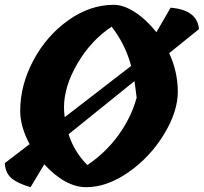

<svg xmlns="http://www.w3.org/2000/svg" viewBox="-21 -778 847 798"><path d="M163 -95 106 0Q51 -16 26 -38Q1 -60 -1 -100L102 -179Q63 -252 63 -317Q63 -424 117.5 -526.5Q172 -629 262.5 -693.5Q353 -758 452 -758Q493 -758 540.5 -727Q588 -696 629 -644L688 -746Q799 -737 806 -657L682 -557Q717 -483 718 -399.5Q719 -316 661 -220.5Q603 -125 513.5 -62.5Q424 0 337.5 0Q251 0 163 -95ZM245 -332Q245 -312 248 -291L524 -504Q500 -594 443 -667Q358 -611 301.5 -515Q245 -419 245 -332ZM538 -441 264 -220Q288 -146 342 -92Q418 -143 471 -216Q524 -289 547 -372Q539 -434 538 -441Z"/></svg>

Font: Tillana
Style: Bold
Weight: 700
Designer: Lipi Raval (Devanagari, Latin), Jonny Pinhorn (Latin)
Foundry: Indian Type Foundry
Version: Version 2.002;PS 1.0;hotconv 1.0.79;makeotf.lib2.5.61930; tt